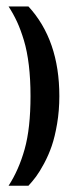

<svg xmlns="http://www.w3.org/2000/svg" viewBox="-20 -493 237 606"><path d="M7 93.3H69.7Q82.3 79.7 93.7 64.5Q105 49.3 119.2 23Q133.3 -3.3 143.3 -32.3Q153.3 -61.3 160.3 -102.8Q167.3 -144.3 167.3 -189.7Q167.3 -366.7 69.7 -472.7H7Q22.3 -449 33.8 -424.2Q45.3 -399.3 55.5 -365.5Q65.7 -331.7 71 -287.3Q76.3 -243 76.3 -189.7Q76.3 -88 57.8 -22.2Q39.3 43.7 7 93.3Z"/></svg>

Font: Jomhuria
Style: Regular
Weight: 400
Designer: Arabic design by Kourosh Beigpour, Latin design by Eben Sorkin, engineering by Lasse Fister and Khaled Hosney
Version: Version 1.0010